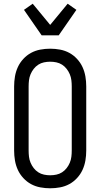

<svg xmlns="http://www.w3.org/2000/svg" viewBox="-20 -1005 540 1033"><path d="M250 8Q223 8 196.5 3Q170 -2 147 -14.5Q124 -27 105.5 -47Q87 -67 76 -91Q65 -115 60.5 -141.5Q56 -168 56 -195V-540Q56 -567 60.5 -593.5Q65 -620 76 -644Q87 -668 105.5 -688Q124 -708 147 -720.5Q170 -733 196.5 -738Q223 -743 250 -743Q277 -743 303.5 -738Q330 -733 353 -720.5Q376 -708 394.5 -688Q413 -668 424 -644Q435 -620 439.5 -593.5Q444 -567 444 -540V-195Q444 -168 439.5 -141.5Q435 -115 424 -91Q413 -67 394.5 -47Q376 -27 353 -14.5Q330 -2 303.5 3Q277 8 250 8ZM250 -62Q267 -62 283.5 -65.5Q300 -69 314 -78Q328 -87 338.5 -100.5Q349 -114 355.5 -129.5Q362 -145 364 -161.5Q366 -178 366 -195V-540Q366 -557 364 -573.5Q362 -590 355.5 -605.5Q349 -621 338.5 -634.5Q328 -648 314 -657Q300 -666 283.5 -669.5Q267 -673 250 -673Q233 -673 216.5 -669.5Q200 -666 186 -657Q172 -648 161.5 -634.5Q151 -621 144.5 -605.5Q138 -590 136 -573.5Q134 -557 134 -540V-195Q134 -178 136 -161.5Q138 -145 144.5 -129.5Q151 -114 161.5 -100.5Q172 -87 186 -78Q200 -69 216.5 -65.5Q233 -62 250 -62ZM204 -815 109 -952 156 -985 250 -871 344 -985 391 -952 296 -815Z"/></svg>

Font: HulyMono
Style: Regular
Weight: 400
Monospace: yes
Designer: Belleve Invis
Foundry: Belleve Invis
Version: Version 33.2.5; ttfautohint (v1.8.4)